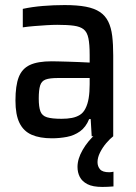

<svg xmlns="http://www.w3.org/2000/svg" viewBox="-20 -538 536 758"><path d="M185 8Q137 8 105 -6Q73 -20 57 -52.5Q41 -85 41 -141Q41 -200 54 -233.5Q67 -267 98 -281.5Q129 -296 184 -296Q195 -296 212 -295.5Q229 -295 249.5 -294.5Q270 -294 292 -293Q314 -292 334 -291V-321Q334 -363 329 -387Q324 -411 310.5 -422Q297 -433 271.5 -436.5Q246 -440 206 -440Q188 -440 163.5 -438.5Q139 -437 114.5 -435Q90 -433 70 -430V-503Q107 -511 149.5 -514.5Q192 -518 235 -518Q285 -518 319 -511.5Q353 -505 374.5 -490.5Q396 -476 407.5 -452.5Q419 -429 423 -396Q427 -363 427 -319V0H342L338 -68H332Q319 -36 296 -19.5Q273 -3 244 2.5Q215 8 185 8ZM223 -69Q246 -69 264 -72.5Q282 -76 295.5 -84.5Q309 -93 317 -109Q326 -126 330 -150Q334 -174 334 -205V-230H208Q176 -230 160 -224Q144 -218 138.5 -200.5Q133 -183 133 -149Q133 -116 139.5 -98.5Q146 -81 165.5 -75Q185 -69 223 -69ZM384 200Q346 200 325 189Q304 178 295 160.5Q286 143 286 121Q286 89 306.5 53.5Q327 18 359 -10L427 0Q414 10 399.5 27Q385 44 375 64Q365 84 365 102Q365 119 375 130.5Q385 142 411 142Q414 142 418.5 141.5Q423 141 428 140V198Q415 199 405 199.5Q395 200 384 200Z"/></svg>

Font: Saira SemiCondensed Medium
Style: Regular
Weight: 500
Width: 4
Designer: Hector Gatti with collaboration of the Omnibus-Type team
Foundry: Omnibus-Type
Version: Version 1.101